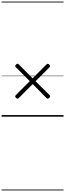

<svg xmlns="http://www.w3.org/2000/svg" viewBox="-20 -1438 803 2366"><path d="M587 -232Q580 -224 571.5 -222.5Q563 -221 555 -228L383 -402L209 -228Q201 -220 192.5 -222.5Q184 -225 177 -233Q169 -239 167.5 -247.5Q166 -256 173 -264L347 -438L175 -610Q166 -618 167.5 -626.5Q169 -635 177 -641Q184 -650 193 -652Q202 -654 210 -646L382 -473L555 -646Q563 -653 571 -651.5Q579 -650 587 -642Q595 -635 596.5 -626Q598 -617 591 -610L418 -437L592 -265Q599 -257 597.5 -248Q596 -239 587 -232ZM0 898H763V908H0ZM0 -20H763V0H0ZM0 -505H763V-500H0ZM0 -1418H763V-1408H0Z"/></svg>

Font: Playwrite FR Trad Guides
Style: Regular
Weight: 400
Designer: Veronika Burian, José Scaglione
Foundry: TypeTogether
Version: Version 1.003